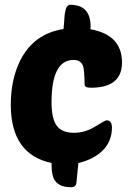

<svg xmlns="http://www.w3.org/2000/svg" viewBox="-20 -677 551 801"><path d="M377 -149Q419 -175 424 -175Q447 -175 447 -145Q447 -93 415 -56Q376 -13 307 3L299 84Q297 104 277 104Q230 104 211 79Q195 58 195 9V3Q25 -33 25 -240Q25 -343 63 -422Q119 -536 245 -556L248 -591Q249 -613 251 -623Q256 -657 273 -657Q358 -657 358 -566Q358 -560 357 -555Q489 -532 489 -416Q489 -311 359 -311Q333 -311 333 -325Q332 -383 327 -400Q318 -427 287 -427Q195 -427 195 -250Q195 -180 218 -151Q239 -123 289 -123Q335 -123 377 -149Z"/></svg>

Font: PoetsenOne
Style: Regular
Weight: 400
Designer: Rodrigo Fuenzalida, Pablo Impallari
Foundry: Pablo Impallari, Rodrigo Fuenzalida
Version: Version 1.000